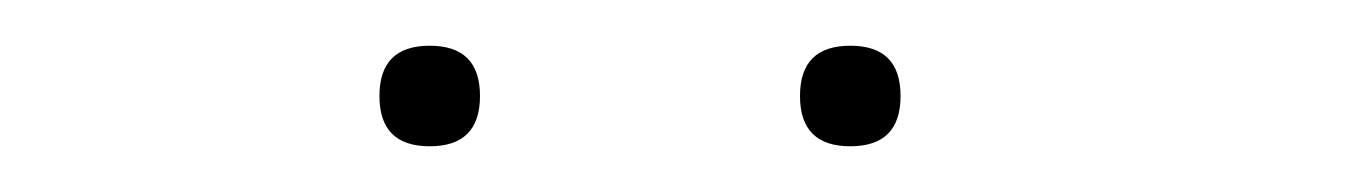

<svg xmlns="http://www.w3.org/2000/svg" viewBox="-20 -662 590 84"><path d="M168 -642Q190 -642 190 -620Q190 -598 168 -598Q146 -598 146 -620Q146 -642 168 -642ZM352 -642Q374 -642 374 -620Q374 -598 352 -598Q330 -598 330 -620Q330 -642 352 -642Z"/></svg>

Font: Prodigy Sans Thin
Style: Regular
Weight: 100
Designer: Wei Huang
Foundry: Wei Huang
Version: Version 1.003; ttfautohint (v1.8.3)